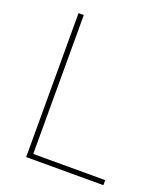

<svg xmlns="http://www.w3.org/2000/svg" viewBox="-132 -805 771 895"><g transform="rotate(20 253.0 -357.0)"><path d="M103 0H486V-25H129V-714H103Z"/></g></svg>

Font: Noto Sans Devanagari UI Thin
Style: Regular
Weight: 100
Designer: Jelle Bosma - Monotype Design Team
Foundry: Monotype Imaging Inc.
Version: Version 2.004